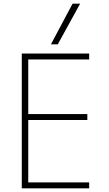

<svg xmlns="http://www.w3.org/2000/svg" viewBox="-20 -1020 590 1040"><path d="M98 0V-730H463V-698H133V-402H453V-370H133V-32H463V0ZM293 -780H256L373 -1000H414Z"/></svg>

Font: M PLUS Code Latin SemiExpanded ExtraLight
Style: Regular
Weight: 250
Width: 6
Designer: Coji Morishita
Foundry: UNDERFOREST DESIGN
Version: Version 1.002; ttfautohint (v1.8.3)